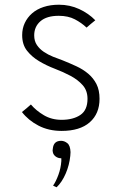

<svg xmlns="http://www.w3.org/2000/svg" viewBox="-20 -543 511 814"><path d="M347 -426Q326 -446 297.5 -461Q269 -476 229 -476Q178 -476 151.5 -453Q125 -430 125 -393Q125 -369 136.5 -352Q148 -335 166 -323Q184 -311 205 -302.5Q226 -294 246 -287Q276 -275 304 -262Q332 -249 354 -230.5Q376 -212 389 -186.5Q402 -161 402 -124Q402 -61 360.5 -24.5Q319 12 241 12Q186 12 143 -10.5Q100 -33 73 -68Q92 -83 111 -100Q133 -74 166 -54.5Q199 -35 241 -35Q290 -35 320.5 -55.5Q351 -76 351 -124Q351 -159 330.5 -182Q310 -205 279 -221.5Q248 -238 212.5 -251.5Q177 -265 146 -283.5Q115 -302 94.5 -328Q74 -354 74 -394Q74 -422 85 -445.5Q96 -469 116 -486.5Q136 -504 165 -513.5Q194 -523 230 -523Q276 -523 316 -504.5Q356 -486 384 -457Q374 -449 365 -441.5Q356 -434 347 -426ZM205 244Q217 227 227.5 198.5Q238 170 240 140Q240 128 240 128Q226 128 216 120.5Q206 113 204 102Q202 95 204 87Q207 54 239 54Q253 54 265.5 64Q278 74 279 102Q279 107 278.5 110Q278 113 278 118Q274 157 258.5 193Q243 229 220 251Q216 249 212.5 247.5Q209 246 205 244Z"/></svg>

Font: Transpass ExtraLight
Style: Regular
Weight: 200
Designer: Delve Withrington
Foundry: Delve Fonts
Version: Version 1.001;December 18, 2019;FontCreator 12.0.0.2547 64-b